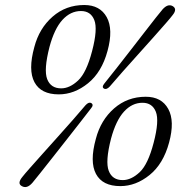

<svg xmlns="http://www.w3.org/2000/svg" viewBox="-20 -732 724 766"><path d="M316 -712Q379 -712 405.8 -663.5Q432.5 -615 409 -529Q386 -444 331.2 -399.8Q276.5 -355.5 214.5 -355.5Q143.5 -355.5 117.5 -404Q91.5 -452.5 117 -544.5Q136.5 -619 189.8 -665.5Q243 -712 316 -712ZM347.5 -528.5Q370.5 -616 356.2 -652Q342 -688 303 -688Q261.5 -688 229.2 -652.8Q197 -617.5 177.5 -545Q154 -453.5 168.2 -416.5Q182.5 -379.5 224 -379.5Q258 -379.5 291.5 -410.8Q325 -442 347.5 -528.5ZM418 -387Q405 -373 395 -378.5Q384.5 -384.5 396.5 -399Q418.5 -426 445.8 -461Q473 -496 501.8 -532.8Q530.5 -569.5 556.2 -603Q582 -636.5 601.2 -660.8Q620.5 -685 628.5 -694.5Q650 -718.5 669 -707.5Q688.5 -696 668.5 -671.5Q661.5 -662 641 -638.5Q620.5 -615 592 -583Q563.5 -551 531.8 -515.8Q500 -480.5 470.2 -447Q440.5 -413.5 418 -387ZM321 -312Q334 -326.5 344.5 -320.5Q355 -313.5 343 -299.5Q323 -273.5 296.2 -239.2Q269.5 -205 240.8 -168.5Q212 -132 185.5 -98.2Q159 -64.5 138.8 -39.2Q118.5 -14 109.5 -3Q87.5 22.5 67 10.5Q47.5 0 69.5 -26.5Q78 -37.5 99.5 -61.8Q121 -86 150 -118.5Q179 -151 210.5 -186Q242 -221 271 -254Q300 -287 321 -312ZM561.5 -346Q624.5 -346 651.2 -297.5Q678 -249 654.5 -163Q631.5 -78 576.8 -33.8Q522 10.5 460 10.5Q389 10.5 363 -38Q337 -86.5 362.5 -178.5Q382 -253 435.2 -299.5Q488.5 -346 561.5 -346ZM593 -162.5Q616 -250 601.8 -286Q587.5 -322 548.5 -322Q507 -322 474.8 -286.8Q442.5 -251.5 423 -179Q399.5 -87.5 413.8 -50.5Q428 -13.5 469.5 -13.5Q503.5 -13.5 537 -44.8Q570.5 -76 593 -162.5Z"/></svg>

Font: Fraunces 9pt Light
Style: Italic
Weight: 300
Italic angle: -16°
Version: Version 1.000;[0bf87f6ff]